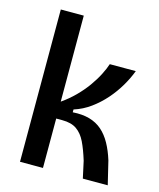

<svg xmlns="http://www.w3.org/2000/svg" viewBox="-107 -780 709 856"><g transform="rotate(15 247.5 -351.5)"><path d="M67 0V-703H173V-306Q206 -329 234 -357Q262 -385 283.5 -415Q305 -445 319.5 -473.5Q334 -502 341 -524H461Q448 -489 426.5 -452.5Q405 -416 376.5 -383.5Q348 -351 313 -325.5Q278 -300 237 -287V-274Q281 -277 314.5 -267.5Q348 -258 372.5 -236.5Q397 -215 415 -182.5Q433 -150 446 -108L472 0H357L340 -78Q325 -127 309 -160Q293 -193 268 -210.5Q243 -228 201 -228H173V0Z"/></g></svg>

Font: Bricolage Grotesque SemiCondensed Medium
Style: Regular
Weight: 500
Width: 4
Designer: Mathieu Triay
Foundry: Atelier Triay
Version: Version 1.001;gftools[0.9.33.dev8+g029e19f]